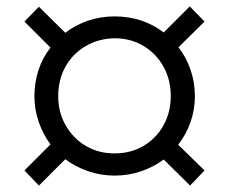

<svg xmlns="http://www.w3.org/2000/svg" viewBox="-20 -544 711 597"><path d="M101 33 56 -14 137 -95Q114 -126 100.5 -164.5Q87 -203 87 -245Q87 -288 100 -327Q113 -366 137 -396L56 -477L101 -523L183 -442Q214 -466 253 -479.5Q292 -493 336 -493Q381 -493 419.5 -480Q458 -467 489 -443L570 -524L616 -477L535 -397Q559 -366 572.5 -327Q586 -288 586 -245Q586 -203 572.5 -164.5Q559 -126 534 -94L616 -14L571 33L489 -48Q458 -25 419 -11.5Q380 2 336 2Q294 2 254.5 -11.5Q215 -25 183 -49ZM336 -67Q387 -67 426.5 -90.5Q466 -114 488.5 -154.5Q511 -195 511 -245Q511 -296 488.5 -336.5Q466 -377 426.5 -401Q387 -425 336 -425Q286 -424 246 -400.5Q206 -377 183.5 -336.5Q161 -296 161 -245Q161 -195 184 -154.5Q207 -114 246.5 -90.5Q286 -67 336 -67Z"/></svg>

Font: Nunito Sans 10pt SemiExpanded
Style: Italic
Weight: 400
Width: 6
Italic angle: -9°
Designer: Vernon Adams
Foundry: Vernon Adams
Version: Version 3.101;gftools[0.9.27]